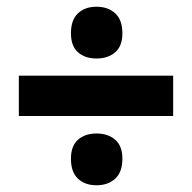

<svg xmlns="http://www.w3.org/2000/svg" viewBox="-20 -655 570 571"><path d="M267 -104Q233 -104 212 -123.5Q191 -143 191 -183Q191 -221 212 -239.5Q233 -258 267 -258Q301 -258 322.5 -239.5Q344 -221 344 -183Q344 -143 322.5 -123.5Q301 -104 267 -104ZM36 -430H495V-310H36ZM267 -481Q233 -481 212 -499.5Q191 -518 191 -556Q191 -596 212 -615.5Q233 -635 267 -635Q301 -635 322.5 -615.5Q344 -596 344 -556Q344 -518 322.5 -499.5Q301 -481 267 -481Z"/></svg>

Font: Encode Sans Normal
Style: ExtraBold
Weight: 800
Designer: Pablo Impallari, Andres Torresi
Foundry: Pablo Impallari, Andres Torresi
Version: Version 1.000; ttfautohint (v1.00) -l 8 -r 50 -G 200 -x 14 -